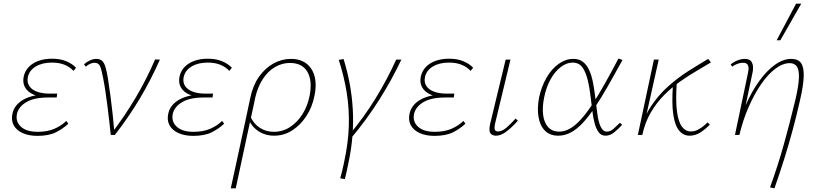

<svg xmlns="http://www.w3.org/2000/svg" viewBox="-20 -731 4428 1040"><path d="M182 5Q137 5 103 -10Q69 -25 54 -53Q39 -81 48 -118Q59 -165 109 -192.5Q159 -220 243 -220L241 -204Q195 -204 162 -218.5Q129 -233 115 -259Q101 -285 109 -319Q116 -348 136.5 -369Q157 -390 189 -401.5Q221 -413 262 -413Q306 -413 338.5 -399.5Q371 -386 392 -364L378 -347Q359 -368 330 -380Q301 -392 261 -392Q209 -392 174 -371Q139 -350 131 -314Q125 -285 139 -264.5Q153 -244 181.5 -234Q210 -224 246 -224H290L287 -203H243Q165 -203 123 -178Q81 -153 72 -115Q63 -73 93 -45Q123 -17 184 -17Q238 -17 276 -34Q314 -51 339 -76L350 -61Q323 -35 284 -15Q245 5 182 5Z M580 0Q576 -38 571.5 -77.5Q567 -117 562 -156Q557 -195 551.5 -233Q546 -271 539 -306Q530 -354 522 -372.5Q514 -391 491 -391Q481 -391 468.5 -385.5Q456 -380 445 -370L435 -383Q450 -396 467.5 -404Q485 -412 502 -412Q522 -412 533.5 -401Q545 -390 551.5 -367.5Q558 -345 564 -310Q572 -260 578.5 -210Q585 -160 590.5 -110Q596 -60 600 -10L586 -11Q657 -104 716 -204Q775 -304 820 -409L846 -408Q798 -299 737.5 -197.5Q677 -96 602 0Z M1026 5Q981 5 947 -10Q913 -25 898 -53Q883 -81 892 -118Q903 -165 953 -192.5Q1003 -220 1087 -220L1085 -204Q1039 -204 1006 -218.5Q973 -233 959 -259Q945 -285 953 -319Q960 -348 980.5 -369Q1001 -390 1033 -401.5Q1065 -413 1106 -413Q1150 -413 1182.5 -399.5Q1215 -386 1236 -364L1222 -347Q1203 -368 1174 -380Q1145 -392 1105 -392Q1053 -392 1018 -371Q983 -350 975 -314Q969 -285 983 -264.5Q997 -244 1025.5 -234Q1054 -224 1090 -224H1134L1131 -203H1087Q1009 -203 967 -178Q925 -153 916 -115Q907 -73 937 -45Q967 -17 1028 -17Q1082 -17 1120 -34Q1158 -51 1183 -76L1194 -61Q1167 -35 1128 -15Q1089 5 1026 5Z M1230 289Q1244 226 1256.5 168Q1269 110 1281.5 52Q1294 -6 1307.5 -68.5Q1321 -131 1336 -202Q1350 -269 1383 -315.5Q1416 -362 1461 -387Q1506 -412 1556 -412Q1607 -412 1640 -386.5Q1673 -361 1684.5 -315.5Q1696 -270 1683 -211Q1671 -150 1639 -101.5Q1607 -53 1562.5 -24.5Q1518 4 1464 4Q1434 4 1407 -6.5Q1380 -17 1359 -37Q1338 -57 1326 -86L1336 -100Q1355 -59 1388.5 -38Q1422 -17 1463 -17Q1511 -17 1550.5 -42.5Q1590 -68 1618 -112Q1646 -156 1657 -212Q1673 -294 1645 -342Q1617 -390 1550 -390Q1508 -390 1470 -368Q1432 -346 1404 -303.5Q1376 -261 1362 -200Q1359 -184 1355.5 -168Q1352 -152 1346 -124Q1340 -96 1329 -46.5Q1318 3 1301 84Q1284 165 1257 289Z M1883 16 1871 0Q1951 -95 2014 -197.5Q2077 -300 2126 -408H2154Q2101 -296 2033.5 -189.5Q1966 -83 1883 16ZM1848 239 1823 235Q1829 213 1834 192Q1839 171 1843 152Q1867 42 1869.5 -50.5Q1872 -143 1858 -229.5Q1844 -316 1815 -407L1841 -411Q1862 -344 1874.5 -276Q1887 -208 1891 -137.5Q1895 -67 1889 6.5Q1883 80 1866 158Q1862 178 1857.5 198.5Q1853 219 1848 239Z M2333 5Q2288 5 2254 -10Q2220 -25 2205 -53Q2190 -81 2199 -118Q2210 -165 2260 -192.5Q2310 -220 2394 -220L2392 -204Q2346 -204 2313 -218.5Q2280 -233 2266 -259Q2252 -285 2260 -319Q2267 -348 2287.5 -369Q2308 -390 2340 -401.5Q2372 -413 2413 -413Q2457 -413 2489.5 -399.5Q2522 -386 2543 -364L2529 -347Q2510 -368 2481 -380Q2452 -392 2412 -392Q2360 -392 2325 -371Q2290 -350 2282 -314Q2276 -285 2290 -264.5Q2304 -244 2332.5 -234Q2361 -224 2397 -224H2441L2438 -203H2394Q2316 -203 2274 -178Q2232 -153 2223 -115Q2214 -73 2244 -45Q2274 -17 2335 -17Q2389 -17 2427 -34Q2465 -51 2490 -76L2501 -61Q2474 -35 2435 -15Q2396 5 2333 5Z M2667 4Q2652 4 2642.5 -3Q2633 -10 2631.5 -23Q2630 -36 2634 -56L2719 -408H2745L2661 -59Q2657 -40 2660 -29.5Q2663 -19 2678 -19Q2699 -19 2722 -38.5Q2745 -58 2773 -89L2785 -77Q2752 -40 2722.5 -18Q2693 4 2667 4Z M3004 4Q2959 4 2932 -23Q2905 -50 2897 -97Q2889 -144 2900 -203Q2913 -263 2940.5 -310.5Q2968 -358 3006 -385Q3044 -412 3085 -412Q3117 -412 3137.5 -396Q3158 -380 3171 -352Q3184 -324 3191.5 -286.5Q3199 -249 3204 -206Q3210 -159 3215.5 -115.5Q3221 -72 3233.5 -45Q3246 -18 3267 -18Q3286 -18 3303.5 -33.5Q3321 -49 3338 -66L3350 -55Q3331 -34 3308 -15Q3285 4 3260 4Q3237 4 3223 -14.5Q3209 -33 3201 -63Q3193 -93 3188.5 -129.5Q3184 -166 3180 -200Q3174 -254 3163.5 -297.5Q3153 -341 3134.5 -366.5Q3116 -392 3081 -392Q3049 -392 3017 -367.5Q2985 -343 2961.5 -300Q2938 -257 2927 -201Q2917 -151 2922 -109Q2927 -67 2949 -42.5Q2971 -18 3010 -18Q3038 -18 3066.5 -34Q3095 -50 3124.5 -82Q3154 -114 3186 -162Q3218 -210 3253.5 -273Q3289 -336 3330 -414L3352 -406Q3309 -328 3272.5 -264Q3236 -200 3202.5 -150Q3169 -100 3137.5 -66Q3106 -32 3073 -14Q3040 4 3004 4Z M3444 0Q3462 -87 3503.5 -151Q3545 -215 3599 -263Q3653 -311 3710 -347Q3767 -383 3816 -412L3831 -393Q3795 -371 3751 -345.5Q3707 -320 3662 -288Q3617 -256 3576 -214.5Q3535 -173 3504.5 -120.5Q3474 -68 3459 0ZM3435 0 3522 -408H3548L3457 0ZM3715 4Q3682 4 3659 -23Q3636 -50 3627 -110Q3618 -170 3625 -270L3646 -285Q3639 -185 3647 -127Q3655 -69 3674.5 -44Q3694 -19 3721 -19Q3743 -19 3761.5 -29Q3780 -39 3793.5 -50.5Q3807 -62 3813 -68L3825 -56Q3802 -32 3774.5 -14Q3747 4 3715 4Z M4151 284Q4172 226 4190 170Q4208 114 4224 57.5Q4240 1 4255.5 -59Q4271 -119 4287 -185Q4306 -265 4307.5 -309Q4309 -353 4296 -371Q4283 -389 4258 -389Q4220 -389 4179.5 -358.5Q4139 -328 4102 -274Q4065 -220 4034.5 -150Q4004 -80 3985 0H3965Q3987 -89 4020.5 -164.5Q4054 -240 4095 -295.5Q4136 -351 4179.5 -381.5Q4223 -412 4266 -412Q4303 -412 4319 -389.5Q4335 -367 4333.5 -317.5Q4332 -268 4313 -186Q4294 -102 4273 -24.5Q4252 53 4228 129.5Q4204 206 4175 289ZM3961 0 4031 -333Q4033 -342 4034.5 -355.5Q4036 -369 4030 -380Q4024 -391 4003 -391Q3991 -391 3975 -385.5Q3959 -380 3946 -370L3938 -382Q3954 -396 3975 -404Q3996 -412 4014 -412Q4040 -412 4049.5 -398Q4059 -384 4059 -365Q4059 -346 4055 -332L3985 0ZM4187 -513 4292 -711H4320L4207 -513Z"/></svg>

Font: Ysabeau Infant Thin
Style: Italic
Weight: 250
Italic angle: -12°
Designer: Christian Thalmann (Catharsis Fonts)
Version: Version 2.001;gftools[0.9.30]; featfreeze: ss01,ss02,lnum